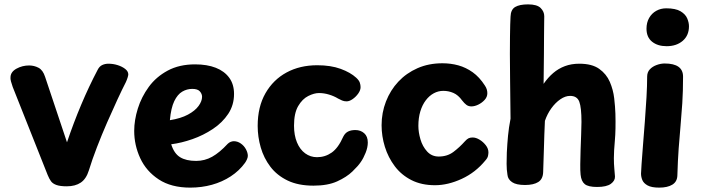

<svg xmlns="http://www.w3.org/2000/svg" viewBox="-20 -842 3200 877"><path d="M38 -445Q33 -459 30 -470.5Q27 -482 28 -490Q29 -514 55.5 -528.5Q82 -543 113 -543Q136 -543 156 -532.5Q176 -522 186 -491L286 -192Q316 -281 351 -364Q386 -447 426 -523Q434 -539 447 -545Q460 -551 475 -551Q497 -551 517.5 -544.5Q538 -538 552 -527Q566 -516 566 -502Q566 -498 563 -488Q560 -478 555 -467Q539 -436 516.5 -387.5Q494 -339 469.5 -283Q445 -227 423 -170Q401 -113 386 -64Q374 -25 349 -8Q324 9 285 9Q255 9 238 3Q221 -3 213 -14Q205 -25 198 -42Z M593 -244Q593 -293 609.5 -346Q626 -399 659.5 -445Q693 -491 746 -519.5Q799 -548 871 -548Q926 -548 965.5 -532.5Q1005 -517 1027 -487Q1049 -457 1049 -413Q1049 -362 1022.5 -322Q996 -282 952.5 -253Q909 -224 859 -206.5Q809 -189 762 -183Q775 -141 802.5 -124Q830 -107 876 -107Q915 -107 949 -126Q983 -145 1020 -185Q1026 -191 1033.5 -194Q1041 -197 1048 -197Q1065 -197 1080 -186.5Q1095 -176 1103.5 -160Q1112 -144 1112 -130Q1112 -123 1108 -114Q1104 -105 1099 -98Q1073 -62 1034 -36.5Q995 -11 948 2Q901 15 849 15Q762 15 705 -22.5Q648 -60 620.5 -119.5Q593 -179 593 -244ZM756 -293Q806 -301 838.5 -318.5Q871 -336 887 -358Q903 -380 903 -400Q903 -413 893 -424.5Q883 -436 858 -436Q834 -436 812.5 -423.5Q791 -411 776 -380Q761 -349 756 -293Z M1607 -487Q1620 -475 1623.5 -464.5Q1627 -454 1627 -444Q1627 -430 1616.5 -415Q1606 -400 1591 -389.5Q1576 -379 1563 -379Q1552 -379 1542.5 -383Q1533 -387 1524 -392Q1506 -403 1483 -410Q1460 -417 1437 -417Q1415 -417 1388 -403.5Q1361 -390 1342 -357.5Q1323 -325 1323 -268Q1323 -224 1336.5 -191.5Q1350 -159 1374 -141.5Q1398 -124 1428 -124Q1465 -124 1495 -145Q1525 -166 1548 -218Q1556 -234 1569.5 -241Q1583 -248 1603 -248Q1627 -248 1643.5 -233.5Q1660 -219 1660 -191Q1660 -169 1650 -144Q1640 -119 1628 -102Q1616 -84 1589.5 -58.5Q1563 -33 1520 -13.5Q1477 6 1412 6Q1342 6 1293.5 -17.5Q1245 -41 1215 -80.5Q1185 -120 1171 -168.5Q1157 -217 1157 -267Q1157 -354 1192.5 -416Q1228 -478 1289 -511Q1350 -544 1429 -544Q1491 -544 1536 -527.5Q1581 -511 1607 -487Z M1967 4Q1905 4 1859 -19.5Q1813 -43 1783 -83Q1753 -123 1738 -171.5Q1723 -220 1723 -270Q1723 -327 1743 -378.5Q1763 -430 1799.5 -469Q1836 -508 1887 -530.5Q1938 -553 2001 -553Q2039 -553 2073.5 -543.5Q2108 -534 2139 -512Q2170 -490 2195 -451Q2201 -442 2203.5 -433.5Q2206 -425 2206 -416Q2206 -399 2193.5 -385.5Q2181 -372 2164.5 -364Q2148 -356 2133 -356Q2120 -356 2110.5 -363Q2101 -370 2091 -383Q2073 -408 2051 -417.5Q2029 -427 2005 -427Q1982 -427 1961.5 -416Q1941 -405 1925 -384Q1909 -363 1900 -333.5Q1891 -304 1891 -267Q1891 -238 1900.5 -205.5Q1910 -173 1931 -150Q1952 -127 1984 -127Q2023 -127 2051 -148Q2079 -169 2104 -197Q2113 -207 2120.5 -210.5Q2128 -214 2139 -214Q2154 -214 2170.5 -204Q2187 -194 2199 -178.5Q2211 -163 2211 -146Q2211 -139 2209 -129.5Q2207 -120 2197 -109Q2152 -54 2089 -25Q2026 4 1967 4Z M2312 -766Q2313 -798 2333 -810Q2353 -822 2392 -822Q2433 -822 2449.5 -805.5Q2466 -789 2466 -768Q2466 -748 2465.5 -727.5Q2465 -707 2465 -676.5Q2465 -646 2464.5 -594Q2464 -542 2463 -459Q2483 -488 2507 -508.5Q2531 -529 2560.5 -540Q2590 -551 2626 -551Q2684 -551 2717 -527.5Q2750 -504 2765.5 -468Q2781 -432 2785.5 -393Q2790 -354 2791 -323Q2793 -249 2788.5 -200Q2784 -151 2784 -120Q2784 -93 2786 -72.5Q2788 -52 2789 -36Q2790 -17 2770.5 -2.5Q2751 12 2707 12Q2667 12 2651 -1Q2635 -14 2632 -44Q2630 -62 2630.5 -92.5Q2631 -123 2632 -158Q2633 -193 2634.5 -226.5Q2636 -260 2636 -285Q2636 -351 2626 -377.5Q2616 -404 2584 -404Q2562 -404 2539.5 -388.5Q2517 -373 2498.5 -347.5Q2480 -322 2469 -290Q2466 -226 2464.5 -165Q2463 -104 2461 -56Q2460 -24 2438.5 -10.5Q2417 3 2378 3Q2338 3 2319 -10Q2300 -23 2298 -43Q2294 -67 2294 -93.5Q2294 -120 2295 -145Q2297 -185 2300.5 -222Q2304 -259 2312 -300Q2311 -401 2310 -473.5Q2309 -546 2309 -595Q2309 -644 2309.5 -676Q2310 -708 2310.5 -729Q2311 -750 2312 -766Z M2936 -492Q2936 -512 2948 -525Q2960 -538 2979 -545Q2998 -552 3016 -552Q3058 -552 3079 -537Q3100 -522 3100 -492Q3100 -424 3096.5 -370.5Q3093 -317 3088.5 -267.5Q3084 -218 3080 -164Q3076 -110 3074 -40Q3073 -12 3051 1.5Q3029 15 2991 15Q2956 15 2938 5Q2920 -5 2914 -19.5Q2908 -34 2908 -49Q2908 -58 2910.5 -93Q2913 -128 2917 -179Q2921 -230 2925.5 -287Q2930 -344 2933 -398Q2936 -452 2936 -492ZM2933 -711Q2933 -739 2945 -760Q2957 -781 2977.5 -792.5Q2998 -804 3023 -804Q3066 -804 3088.5 -790.5Q3111 -777 3119 -758Q3127 -739 3127 -722Q3127 -680 3098.5 -655.5Q3070 -631 3025 -631Q2984 -631 2958.5 -651.5Q2933 -672 2933 -711Z"/></svg>

Font: Playpen Sans Arabic
Style: Bold
Weight: 700
Version: Version 2.000